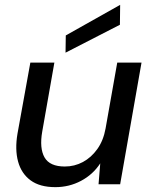

<svg xmlns="http://www.w3.org/2000/svg" viewBox="-20 -759 628 791"><path d="M208 12Q144 12 106 -16Q68 -44 54.5 -93.5Q41 -143 52 -208L105 -501H204L154 -217Q142 -148 163.5 -110.5Q185 -73 247 -73Q287 -73 321.5 -91.5Q356 -110 381 -145Q406 -180 415 -230L463 -501H563L475 0H386L393 -86Q363 -40 314 -14Q265 12 208 12ZM250 -542 251 -613 475 -739 474 -657Z"/></svg>

Font: DM Sans 17pt Medium
Style: Italic
Weight: 500
Italic angle: -10°
Version: Version 4.004;gftools[0.9.30]